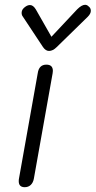

<svg xmlns="http://www.w3.org/2000/svg" viewBox="-20 -769 398 799"><path d="M58 -15Q58 -22 59 -26L137 -464Q142 -500 173 -500Q200 -500 200 -474Q200 -468 199 -464L121 -26Q118 -9 108 0.5Q98 10 83 10Q58 10 58 -15ZM159 -573 75 -700Q70 -706 70 -716Q70 -731 87 -742Q96 -748 105 -748Q118 -748 129 -730L194 -616L301 -730Q320 -749 334 -749Q342 -749 348 -743Q358 -736 358 -724Q358 -712 345 -699L216 -573Q200 -557 184 -557Q170 -557 159 -573Z"/></svg>

Font: Kodchasan Light
Style: Italic
Weight: 300
Italic angle: -10°
Version: Version 1.000; ttfautohint (v1.6)